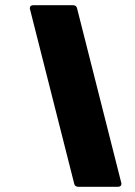

<svg xmlns="http://www.w3.org/2000/svg" viewBox="-20 -720 521 740"><path d="M448 -12Q448 0 434 0H282Q276 0 271.5 -3Q267 -6 266 -12L96 -683Q95 -685 95 -688Q95 -700 109 -700H261Q267 -700 271.5 -697Q276 -694 277 -688L447 -17Q448 -15 448 -12Z"/></svg>

Font: Barlow Semi Condensed Black
Style: Italic
Weight: 900
Width: 4
Italic angle: -7°
Designer: Jeremy Tribby
Foundry: Tribby Type
Version: Version 1.408